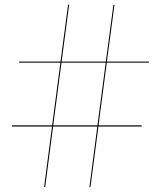

<svg xmlns="http://www.w3.org/2000/svg" viewBox="-20 -775 670 801"><path d="M30 -252V-247H197L164 5H168.5L201.5 -247H386L353 6L357.5 5L390.5 -247H571V-252H391L425.5 -513.5H601V-518H426L457.5 -755L453 -754L421.5 -518H237L268.5 -755H264L232.5 -518H60V-513.5H232L197.5 -252ZM202 -252 236.5 -513.5H421L386.5 -252Z"/></svg>

Font: Bodoni* 36pt Fatface
Style: Regular
Weight: 900
Version: Version 2.3